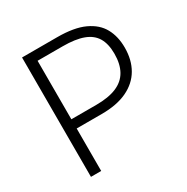

<svg xmlns="http://www.w3.org/2000/svg" viewBox="-160 -837 949 975"><g transform="rotate(-30 314.0 -350.0)"><path d="M98 -700H304Q403 -700 462.5 -672.5Q522 -645 548.5 -596.5Q575 -548 575 -483Q575 -411 544.5 -358.5Q514 -306 454 -277.5Q394 -249 305 -249H158V0H98ZM304 -303Q376 -303 422.5 -322.5Q469 -342 491.5 -382Q514 -422 514 -482Q514 -540 492.5 -576Q471 -612 425 -629Q379 -646 305 -646H158V-303Z"/></g></svg>

Font: Moderustic Light
Style: Regular
Weight: 300
Designer: Tural Alisoy
Foundry: TAFT Foundry
Version: Version 2.120